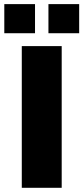

<svg xmlns="http://www.w3.org/2000/svg" viewBox="-54 -894 396 914"><path d="M49.7 0V-674.5H239.7V0ZM176.6 -735.8V-874.4H322.9V-735.8ZM-33.5 -735.8V-874.4H112.7V-735.8Z"/></svg>

Font: Titillium Web SemiBold
Style: Regular
Weight: 600
Designer: Mohamed Gaber, Accademia di Belle Arti di Urbino
Foundry: Kief Type Foundry, Accademia di Belle Arti di Urbino
Version: Version 3.000; ttfautohint (v1.8.4)